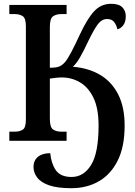

<svg xmlns="http://www.w3.org/2000/svg" viewBox="-20 -740 712 1009"><path d="M355 249Q282 249 238.5 234Q195 219 175.5 193Q156 167 156 137Q156 104 179 84.5Q202 65 244 65Q249 119 273.5 154.5Q298 190 356 190Q420 190 459 126.5Q498 63 498 -80Q498 -171 471 -226.5Q444 -282 400 -307.5Q356 -333 305 -333Q290 -333 273 -331Q256 -329 242 -327V-116Q242 -71 259 -59.5Q276 -48 302 -48H330V0H29V-48H57Q83 -48 99.5 -58.5Q116 -69 116 -111V-602Q116 -644 99.5 -655Q83 -666 57 -666H29V-714H330V-666H302Q276 -666 259 -654.5Q242 -643 242 -598V-384Q277 -384 292.5 -391Q308 -398 322 -414Q335 -429 354.5 -466Q374 -503 399 -557Q437 -639 473.5 -679.5Q510 -720 564 -720Q605 -720 623 -701.5Q641 -683 641 -655Q641 -626 628.5 -608.5Q616 -591 597 -586Q592 -608 580 -624Q568 -640 543 -640Q515 -640 494.5 -613Q474 -586 445 -526Q419 -471 401 -439.5Q383 -408 363 -389Q443 -383 504.5 -347.5Q566 -312 600.5 -245Q635 -178 635 -80Q635 31 598.5 104Q562 177 499 213Q436 249 355 249Z"/></svg>

Font: Noto Serif SemiCondensed SemiBold
Style: Regular
Weight: 600
Width: 4
Designer: Monotype Design Team
Foundry: Monotype Imaging Inc.
Version: Version 2.013; ttfautohint (v1.8.4.7-5d5b)